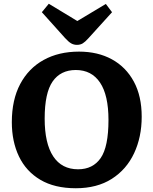

<svg xmlns="http://www.w3.org/2000/svg" viewBox="-20 -989 817 1023"><path d="M384 14Q271 14 195 -31Q119 -76 81 -155.5Q43 -235 43 -338Q43 -457 87.5 -541Q132 -625 212.5 -669.5Q293 -714 401 -714Q501 -714 576 -673Q651 -632 693 -554.5Q735 -477 735 -367Q735 -259 694.5 -172.5Q654 -86 575.5 -36Q497 14 384 14ZM396 -87Q475 -87 516.5 -147Q558 -207 558 -350Q558 -482 513 -549Q468 -616 384 -616Q303 -616 260.5 -555Q218 -494 218 -357Q218 -225 263.5 -156Q309 -87 396 -87ZM390 -750Q373 -750 359 -758Q345 -766 326 -787L203 -924L240 -969L392 -877L544 -968L577 -924L451 -785Q434 -766 421 -758Q408 -750 390 -750Z"/></svg>

Font: Literata
Style: Bold
Weight: 700
Designer: Latin by Veronika Burian and Jose Scaglione. Greek by Irene Vlachou. Cyrillic by Vera Evstafieva.
Foundry: TypeTogether
Version: Version 3.103; ttfautohint (v1.8.4.7-5d5b);gftools[0.9.29]